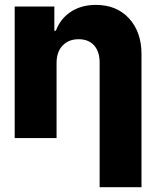

<svg xmlns="http://www.w3.org/2000/svg" viewBox="-20 -573 648 797"><path d="M214.8 -311V0H41V-545.9H205.6V-445.3H211.9Q230.5 -495.6 274.2 -524.2Q317.9 -552.7 377.9 -552.7Q464.4 -552.7 515.9 -496.3Q567.4 -439.9 567.4 -347.7V204.1H393.6V-313.5Q393.6 -358.9 370.6 -384.5Q347.7 -410.2 306.2 -410.2Q265.1 -410.2 240 -384Q214.8 -357.9 214.8 -311Z"/></svg>

Font: Inter Tight ExtraBold
Style: Regular
Weight: 800
Designer: Rasmus Andersson
Foundry: rsms
Version: Version 3.004; ttfautohint (v1.8.4.7-5d5b)